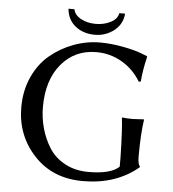

<svg xmlns="http://www.w3.org/2000/svg" viewBox="-56 -857 829 919"><g transform="rotate(5 358.5 -398.0)"><path d="M507.8 -806.2Q503.9 -755.4 463.9 -724.1Q423.8 -692.9 372.1 -692.9Q315.9 -692.9 278.1 -723.4Q240.2 -753.9 235.8 -806.2H264.2Q270 -778.3 300.5 -761.7Q331.1 -745.1 372.1 -745.1Q411.1 -745.1 443.1 -761.5Q475.1 -777.8 480 -806.2ZM545.9 -117.2Q543 -255.4 536.1 -307.1L538.1 -310.1Q555.2 -307.1 588.9 -307.1L641.1 -310.1L642.1 -307.1Q632.3 -241.2 631.8 -137.2V-130.9Q631.8 -94.7 642.1 -83V-80.1Q535.2 9.8 376 9.8Q230 9.8 140.9 -86.2Q51.8 -182.1 51.8 -316.9Q51.8 -397 81.8 -462.9Q111.8 -528.8 161.9 -570.3Q211.9 -611.8 273.9 -635Q335.9 -658.2 400.9 -658.2Q455.1 -658.2 512 -647.2Q568.8 -636.2 599.1 -624.5L628.9 -612.8L630.9 -609.9Q614.7 -542 610.8 -488.8L601.1 -487.8Q566.9 -544.9 510.5 -577.9Q454.1 -610.8 387.2 -610.8Q284.2 -610.8 219.5 -533.9Q154.8 -457 154.8 -327.1Q154.8 -275.4 168.5 -225.6Q182.1 -175.8 209.5 -132.3Q236.8 -88.9 285.9 -62.5Q335 -36.1 398.9 -36.1Q505.9 -36.1 545.9 -74.2Z"/></g></svg>

Font: Biolilbert
Style: Regular
Weight: 400
Designer: Philipp H. Poll
Foundry: Philipp H. Poll
Version: Version 1.1.0